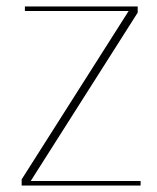

<svg xmlns="http://www.w3.org/2000/svg" viewBox="-20 -574 485 594"><path d="M47 0V-19L378 -540H57V-554H406V-535L75 -14H415V0Z"/></svg>

Font: UN Bangla Thin
Style: Regular
Weight: 100
Designer: Desinged by Rajon, Unicode developed by Rashed (IMGN)
Version: Version 2.000;March 19, 2023;FontCreator 14.0.0.2901 64-bit